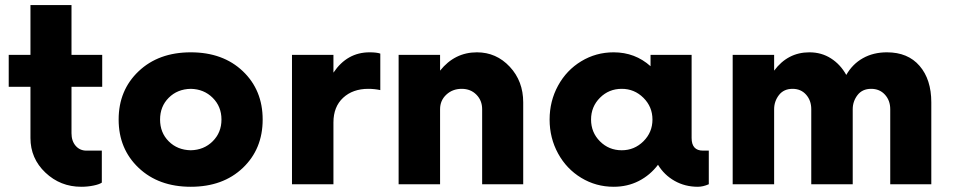

<svg xmlns="http://www.w3.org/2000/svg" viewBox="-20 -712 3683 742"><path d="M375 -376.5H256.3V-197.3Q256.3 -167 272.5 -148.4Q288.6 -129.9 314 -129.9H373.5V-6.3Q363.8 0.5 341.3 5.1Q318.8 9.8 293.9 9.8Q213.4 9.8 155.5 -44.9Q97.7 -99.6 97.7 -178.7V-376.5H13.7V-500H97.7V-692.4H256.3V-500H375Z M918.5 -63.2Q841.8 9.8 717.3 9.8Q592.8 9.8 515.6 -63.5Q438.5 -136.7 438.5 -250Q438.5 -363.3 515.6 -436.5Q592.8 -509.8 717.3 -509.8Q841.8 -509.8 918.5 -436.8Q995.1 -363.8 995.1 -250Q995.1 -136.2 918.5 -63.2ZM717.3 -131.3Q768.1 -132.3 802 -166Q835.9 -199.7 835.9 -250Q835.9 -300.3 802 -334Q768.1 -367.7 717.3 -368.7Q665.5 -367.7 632.1 -334.2Q598.6 -300.8 598.6 -250Q598.6 -199.2 632.1 -165.8Q665.5 -132.3 717.3 -131.3Z M1408.2 -509.8Q1435.5 -509.8 1449.7 -504.9V-363.8Q1427.2 -368.7 1403.3 -368.7Q1343.3 -368.7 1305.9 -334Q1268.6 -299.3 1268.6 -238.8V0H1108.4V-500H1268.6V-431.2Q1321.3 -509.8 1408.2 -509.8Z M1823.2 -509.8Q1897.9 -509.8 1950 -454.1Q2002 -398.4 2002 -316.4V0H1843.3V-290Q1843.3 -323.7 1821 -346.2Q1798.8 -368.7 1764.2 -368.7Q1729 -368.7 1704.8 -346.2Q1680.7 -323.7 1680.7 -290V0H1520.5V-500H1680.7V-439Q1737.3 -509.8 1823.2 -509.8Z M2696.8 -129.9H2719.2V0Q2696.8 9.8 2676.8 9.8Q2627.4 9.8 2587.2 -12.9Q2546.9 -35.6 2522.9 -75.2Q2492.2 -34.7 2448.5 -12.5Q2404.8 9.8 2351.6 9.8Q2283.2 9.8 2226.3 -24.7Q2169.4 -59.1 2136.7 -118.9Q2104 -178.7 2104 -250Q2104 -321.3 2136.7 -381.1Q2169.4 -440.9 2226.3 -475.3Q2283.2 -509.8 2351.6 -509.8Q2434.1 -509.8 2494.1 -456.1V-500H2652.8V-178.7Q2652.8 -129.9 2696.8 -129.9ZM2382.8 -131.3Q2431.6 -131.3 2466.6 -166Q2501.5 -200.7 2501.5 -250Q2501.5 -299.3 2466.6 -334Q2431.6 -368.7 2382.8 -368.7Q2333 -368.7 2298.6 -334.2Q2264.2 -299.8 2264.2 -250Q2264.2 -200.2 2298.6 -165.8Q2333 -131.3 2382.8 -131.3Z M3407.7 -509.8Q3488.8 -509.8 3533.9 -457.3Q3579.1 -404.8 3579.1 -316.4V0H3420.4V-290Q3420.4 -323.7 3399.9 -346.2Q3379.4 -368.7 3346.7 -368.7Q3312.5 -368.7 3293.9 -344.5Q3275.4 -320.3 3275.4 -290V0H3115.2V-290Q3115.2 -323.7 3095.2 -346.2Q3075.2 -368.7 3043 -368.7Q3008.8 -368.7 2990.2 -344.5Q2971.7 -320.3 2971.7 -290V0H2811.5V-500H2971.7V-439Q3024.4 -509.8 3107.9 -509.8Q3154.8 -509.8 3191.4 -486.3Q3228 -462.9 3250.5 -422.4Q3274.4 -464.4 3314.7 -487.1Q3355 -509.8 3407.7 -509.8Z"/></svg>

Font: Now
Style: Bold
Weight: 700
Designer: Alfredo Marco Pradil
Foundry: Alfredo Marco Pradil
Version: Version 1.002;PS 001.002;hotconv 1.0.88;makeotf.lib2.5.64775